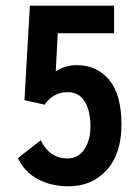

<svg xmlns="http://www.w3.org/2000/svg" viewBox="-20 -643 478 675"><path d="M221 12Q162 12 115 -12Q68 -36 43 -87L123 -150Q155 -86 217 -86Q255 -86 276.5 -118Q298 -150 298 -198Q298 -253 278 -286Q258 -319 218 -319Q167 -319 137 -275L66 -291L85 -623H381V-526H183L176 -392Q189 -402 210 -408Q231 -414 249 -414Q321 -414 364 -362Q407 -310 407 -206Q407 -102 355 -45Q303 12 221 12Z"/></svg>

Font: Inconsolata SemiCondensed ExtraBold
Style: Regular
Weight: 800
Width: 4
Monospace: yes
Designer: Raph Levien, Cyreal, Brenton Simpson
Foundry: Raph Levien, Cyreal, Google
Version: Version 3.100; ttfautohint (v1.8.4.7-5d5b)